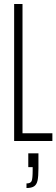

<svg xmlns="http://www.w3.org/2000/svg" viewBox="-20 -708 283 964"><path d="M51 0V-688H93V-39H243V0ZM144 147V131H122V62H173V138Q173 178 168.5 198.5Q164 219 151 227.5Q138 236 113 236V213Q134 213 139 200.5Q144 188 144 147Z"/></svg>

Font: Saira Ultra Condensed ExLight
Style: Regular
Weight: 200
Width: 1
Designer: Hector Gatti with collaboration of the Omnibus-Type team
Foundry: Omnibus-Type
Version: Version 1.001; ttfautohint (v1.8)